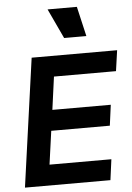

<svg xmlns="http://www.w3.org/2000/svg" viewBox="-65 -1062 763 1110"><g transform="rotate(-5 317.0 -507.5)"><path d="M464 -842 424 -1015H254L335 -842ZM530 0 546 -120H187L214 -314H554L570 -434H231L257 -625H617L634 -745H138L34 0Z"/></g></svg>

Font: Plus Jakarta Sans
Style: Bold Italic
Weight: 700
Italic angle: -8°
Designer: Gumpita Rahayu
Foundry: Tokotype
Version: Version 2.071;gftools[0.9.30]